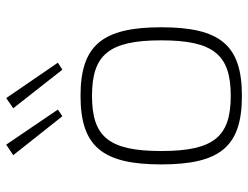

<svg xmlns="http://www.w3.org/2000/svg" viewBox="-108 -658 779 602"><g transform="rotate(-90 281.0 -357.5)"><path d="M128 -727 95 -705 217 -551 238 -565ZM274 -727 242 -705 363 -551 385 -565ZM281 -494C123 -494 66 -426 66 -241C66 -55 123 12 281 12C439 12 496 -55 496 -241C496 -426 439 -494 281 -494ZM281 -458C409 -458 455 -406 455 -241C455 -76 409 -23 281 -23C153 -23 108 -76 108 -241C108 -406 153 -458 281 -458Z"/></g></svg>

Font: Exo 2 Extra Light
Style: Regular
Weight: 250
Designer: Natanael Gama
Version: Version 1.001;PS 001.001;hotconv 1.0.88;makeotf.lib2.5.64775